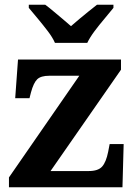

<svg xmlns="http://www.w3.org/2000/svg" viewBox="-20 -786 569 806"><path d="M17.6 0V-41.2L312.9 -468H187Q151.7 -468 136.3 -453.3Q121 -438.6 110 -398L103.8 -373.7H43.8L55.6 -536H487.9V-493.3L192.2 -68H352.8Q391.8 -68 408.6 -86.6Q425.4 -105.3 434.1 -148.9L440.3 -181.1H499.1L494.1 0ZM210.7 -606Q200.7 -629 180.4 -655.5Q160.1 -682 138.5 -708Q116.9 -734 100.9 -753V-766H170Q184.4 -755.6 203.7 -739.2Q223 -722.8 243 -706.3Q263 -689.8 278 -676.2Q293 -689.8 313.1 -706.3Q333.1 -722.8 353.2 -739.2Q373.2 -755.6 387 -766H456.2V-753Q441.2 -734 419.1 -708Q397 -682 377.1 -655.5Q357.3 -629 346.3 -606Z"/></svg>

Font: Noto Serif Lao
Style: Regular
Weight: 400
Designer: Monotype Design Team
Foundry: Monotype Imaging Inc.
Version: Version 2.003